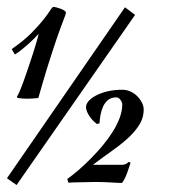

<svg xmlns="http://www.w3.org/2000/svg" viewBox="-26 -526 516 556"><path d="M335.9 -504.9 365.2 -482.9 22 9.8 -5.9 -9.8ZM22.9 -246.1Q25.9 -249.5 31.2 -262.2Q36.6 -274.9 43 -292.7Q49.3 -310.5 56.4 -331.3Q63.5 -352.1 69.6 -371.1Q75.7 -390.1 80.1 -405.5Q84.5 -420.9 85.9 -428.2Q81.5 -423.3 74 -415.5Q66.4 -407.7 57.1 -399.4Q47.9 -391.1 37.6 -382.8Q27.3 -374.5 17.1 -368.2L7.8 -383.8Q43 -408.2 64.9 -430.4Q86.9 -452.6 100.1 -469.5Q113.3 -486.3 119.4 -496.1Q125.5 -505.9 128.9 -505.9Q131.8 -505.9 137.7 -504.4Q143.6 -502.9 149.7 -500.7Q155.8 -498.5 160.4 -495.4Q165 -492.2 165 -488.8Q165 -486.3 157.2 -466.3Q149.4 -446.3 138.2 -414.1Q132.8 -398.4 125.7 -376.7Q118.7 -355 111.3 -331.5Q104 -308.1 97.2 -284.7Q90.3 -261.2 85 -242.2Q79.6 -241.7 74.2 -241.2Q69.3 -240.7 63.5 -240.5Q57.6 -240.2 51.8 -240.2Q46.4 -240.2 39.1 -240.7Q31.7 -241.2 24.9 -242.2ZM327.1 -48.8Q339.4 -48.8 346.2 -57.1L352.1 -55.2Q350.1 -49.3 347.7 -41.5Q345.2 -33.7 342.3 -25.6Q339.4 -17.6 335.7 -10Q332 -2.4 328.1 2.9L325.2 3.9Q311.5 3.4 301.3 2.7Q291 2 282.7 1.7Q274.4 1.5 267.6 1.2Q260.7 1 253.9 1Q248 1 236.6 1.2Q225.1 1.5 212.9 1.7Q200.7 2 189.2 2.2Q177.7 2.4 171.9 2.9L168.9 -7.8Q184.1 -18.6 201.7 -33.7Q219.2 -48.8 236.8 -66.7Q254.4 -84.5 271 -104.2Q287.6 -124 300.3 -144.3Q313 -164.6 320.6 -184.8Q328.1 -205.1 328.1 -224.1Q328.1 -226.1 326.9 -229.5Q325.7 -232.9 323.2 -236.3Q320.8 -239.7 317.6 -241.9Q314.5 -244.1 311 -244.1Q296.4 -244.1 287.1 -236.6Q277.8 -229 272.7 -217.8Q267.6 -206.5 265.1 -193.4Q262.7 -180.2 262.2 -168.9L254.9 -167Q247.6 -171.9 241.7 -178.5Q235.8 -185.1 231.7 -191.7Q227.5 -198.2 225.3 -204.6Q223.1 -210.9 223.1 -215.8Q223.1 -224.6 230.7 -233.4Q238.3 -242.2 252.2 -249.5Q266.1 -256.8 285.4 -261.5Q304.7 -266.1 328.1 -266.1Q341.3 -266.1 352.5 -260.7Q363.8 -255.4 372.1 -246.8Q380.4 -238.3 385.3 -228.3Q390.1 -218.3 390.1 -209Q390.1 -184.1 376.5 -163.1Q362.8 -142.1 341.3 -123Q319.8 -104 293.9 -85.9Q268.1 -67.9 243.2 -48.8Z"/></svg>

Font: Romanesco
Style: Regular
Weight: 400
Designer: Astigmatic (AOETI)
Foundry: Astigmatic (AOETI)
Version: Version 1.000